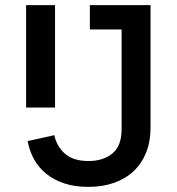

<svg xmlns="http://www.w3.org/2000/svg" viewBox="-20 -718 690 750"><path d="M568 -698V-219Q568 -165 551 -122.5Q534 -80 502.5 -50Q471 -20 426 -4Q381 12 325 12Q272 12 231.5 -1.5Q191 -15 161.5 -38.5Q132 -62 113.5 -95Q95 -128 88 -167L192 -190Q202 -145 234.5 -117Q267 -89 326 -89Q383 -89 419 -118.5Q455 -148 455 -213V-603H331V-698ZM82 -698H195V-298H82Z"/></svg>

Font: IBM Plex Sans Arabic Medium
Style: Regular
Weight: 500
Designer: Mike Abbink, Paul van der Laan, Pieter van Rosmalen, Wael Morcos, Khajak Apelian
Foundry: Bold Monday
Version: Version 1.1